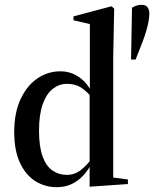

<svg xmlns="http://www.w3.org/2000/svg" viewBox="-20 -764 640 797"><path d="M568 -744Q586 -744 593 -733Q600 -722 600 -707Q600 -694 596.5 -674.5Q593 -655 586.5 -633.5Q580 -612 572 -591L543 -517H524L528 -732Q538 -738 547.5 -741Q557 -744 568 -744ZM216 13Q166 13 126 -12.5Q86 -38 62.5 -89Q39 -140 39 -216Q39 -295 65 -351.5Q91 -408 134.5 -438Q178 -468 231 -468Q258 -468 282.5 -458Q307 -448 328.5 -427Q350 -406 367 -370H380L371 -349Q340 -386 316 -401Q292 -416 257 -416Q226 -416 199.5 -395.5Q173 -375 157.5 -332Q142 -289 142 -221Q142 -156 156.5 -115.5Q171 -75 197.5 -56.5Q224 -38 257 -38Q291 -38 318 -60Q345 -82 368 -116L374 -91H363Q348 -60 326.5 -36.5Q305 -13 277.5 0Q250 13 216 13ZM352 11V-81V-84V-377L353 -387V-664L285 -680V-696L443 -738L454 -728L450 -528V-27L511 -19V0Z"/></svg>

Font: Source Serif 4 60pt SemiBold
Style: Regular
Weight: 600
Version: Version 4.004;hotconv 1.0.116;makeotfexe 2.5.65601